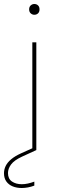

<svg xmlns="http://www.w3.org/2000/svg" viewBox="-77 -752 287 962"><path d="M85 0V-540H105V0ZM95 -678Q85 -678 77 -685Q69 -692 69 -705Q69 -718 77 -725Q85 -732 95 -732Q106 -732 113.5 -725Q121 -718 121 -705Q121 -692 113.5 -685Q106 -678 95 -678ZM29 16 98 -15 105 0 33 33Q-6 51 -21.5 72Q-37 93 -37 115Q-37 144 -17 157.5Q3 171 32 171Q47 171 63 167.5Q79 164 95 158V178Q79 184 63 187Q47 190 32 190Q7 190 -13 182Q-33 174 -45 157.5Q-57 141 -57 116Q-57 97 -48.5 79.5Q-40 62 -21 46Q-2 30 29 16Z"/></svg>

Font: Poppins Variable
Style: Regular
Weight: 100
Designer: Jonny Pinhorn
Foundry: Indian Type Foundry
Version: Version 6.000